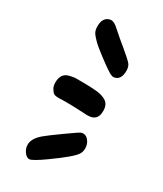

<svg xmlns="http://www.w3.org/2000/svg" viewBox="-194 -895 779 919"><g transform="rotate(30 195.0 -435.5)"><path d="M130 -49Q117 -49 105.5 -62.5Q94 -76 90 -94Q89 -98 89 -106Q89 -140 129 -174Q149 -191 210 -234.5Q271 -278 280 -282Q286 -285 293 -285Q311 -285 324 -267.5Q337 -250 337 -227Q337 -211 330 -198Q318 -172 209 -94Q146 -49 130 -49ZM130 -374Q125 -374 118 -373.5Q111 -373 108 -373Q88 -373 80 -377.5Q72 -382 63 -397Q55 -410 55 -430Q55 -482 99 -491Q103 -492 111 -493.5Q119 -495 120 -495Q123 -496 144 -496Q235 -496 263 -490Q293 -483 306.5 -470.5Q320 -458 322 -433V-425Q322 -380 286 -372Q278 -370 263 -370Q254 -370 222 -372Q182 -374 152 -374ZM129 -698Q108 -719 101.5 -731.5Q95 -744 95 -764Q95 -807 124 -819Q132 -822 139 -822Q156 -822 181 -798Q217 -766 255 -735Q302 -696 312 -683Q322 -670 322 -647Q322 -597 286 -591Q277 -589 259 -599Q240 -610 193.5 -645Q147 -680 129 -698Z"/></g></svg>

Font: Chanighter Handwriting Cyr
Style: Regular
Weight: 400
Designer: Sin Chanighter
Version: Version 001.001